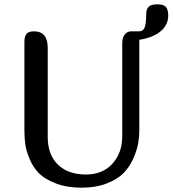

<svg xmlns="http://www.w3.org/2000/svg" viewBox="-20 -854 799 889"><path d="M759 -782Q759 -737 721.5 -707.5Q684 -678 625 -670V-664V-254Q625 -221 619.5 -189.5Q614 -158 597 -119.5Q580 -81 552 -52.5Q524 -24 474 -4.5Q424 15 358 15Q290 15 239 -4.5Q188 -24 161 -51Q134 -78 117.5 -117Q101 -156 97 -186.5Q93 -217 93 -251V-659Q93 -686 103 -697.5Q113 -709 137 -709Q201 -709 201 -632V-219Q201 -138 248 -92Q295 -46 378 -46Q455 -46 500.5 -96Q546 -146 546 -223V-653Q546 -682 558.5 -695.5Q571 -709 587 -709H625Q643 -709 650 -727.5Q657 -746 657 -789Q657 -812 668.5 -823Q680 -834 709 -834Q737 -834 748 -822Q759 -810 759 -782Z"/></svg>

Font: Marmelad
Style: Regular
Weight: 400
Designer: Manvel Shmavonyan
Foundry: Cyreal
Version: Version 1.001;PS 001.001;hotconv 1.0.88;makeotf.lib2.5.64775